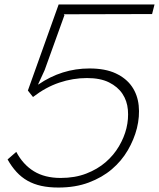

<svg xmlns="http://www.w3.org/2000/svg" viewBox="-20 -830 713 861"><path d="M594 -255Q581 -204 553 -156Q525 -108 481.5 -71Q438 -34 378 -11.5Q318 11 242 11Q199 11 165 3.5Q131 -4 103.5 -19.5Q76 -35 54 -59Q32 -83 14 -115L53 -149Q83 -92 132 -62Q181 -32 252 -32Q316 -32 366.5 -51.5Q417 -71 453.5 -102.5Q490 -134 513.5 -174Q537 -214 547 -255Q557 -297 553.5 -337.5Q550 -378 529 -409.5Q508 -441 469 -460.5Q430 -480 370 -480Q307 -480 246 -459.5Q185 -439 128 -395L105 -424L243 -810H673L662 -767L266 -766L269 -762L180 -515L151 -452L152 -451Q257 -523 381 -523Q452 -523 499 -501Q546 -479 571.5 -442Q597 -405 602 -356.5Q607 -308 594 -255Z"/></svg>

Font: TypoPRO Sinkin Sans
Style: 200 X Light Italic
Weight: 200
Italic angle: -112°
Designer: Keith Bates
Foundry: K-Type
Version: Sinkin Sans (version 1.0)  by Keith Bates   •   © 2014   www